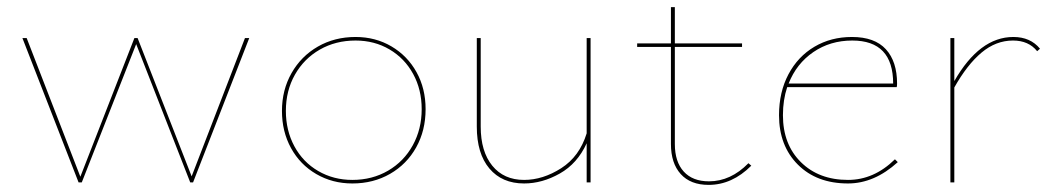

<svg xmlns="http://www.w3.org/2000/svg" viewBox="-20 -513 2969 540"><path d="M681 -406 523 0H515L363 -389L210 0H201L43 -406H55L206 -16L358 -406H367L519 -17L669 -406Z M773 -201Q773 -260 800 -307.5Q827 -355 874 -382Q921 -409 980 -409Q1036 -409 1081 -382.5Q1126 -356 1151.5 -310Q1177 -264 1177 -206Q1177 -146 1150.5 -98.5Q1124 -51 1077 -24Q1030 3 971 3Q915 3 869.5 -23.5Q824 -50 798.5 -96.5Q773 -143 773 -201ZM1166 -206Q1166 -261 1142 -305Q1118 -349 1075.5 -374Q1033 -399 980 -399Q924 -399 879.5 -373.5Q835 -348 809.5 -303Q784 -258 784 -201Q784 -146 808 -101.5Q832 -57 875 -32Q918 -7 971 -7Q1027 -7 1071.5 -33Q1116 -59 1141 -104.5Q1166 -150 1166 -206Z M1641 -406V0H1630V-110Q1604 -53 1554.5 -25Q1505 3 1454 3Q1392 3 1356.5 -39Q1321 -81 1321 -157V-406H1332V-157Q1332 -87 1364.5 -47Q1397 -7 1454 -7Q1507 -7 1558.5 -40Q1610 -73 1630 -138V-406Z M2093 -47Q2039 7 1973 7Q1922 7 1894.5 -23.5Q1867 -54 1867 -108V-381H1772V-391H1867V-493H1878V-391H2067V-381H1878V-108Q1878 -58 1903 -30.5Q1928 -3 1974 -3Q2035 -3 2085 -54Z M2505 -57Q2439 3 2365 3Q2277 3 2224 -50Q2171 -103 2171 -189Q2171 -254 2197.5 -304Q2224 -354 2270.5 -381.5Q2317 -409 2376 -409Q2440 -409 2471.5 -374.5Q2503 -340 2503 -278Q2503 -271 2502 -268H2194Q2182 -232 2182 -189Q2182 -107 2232.5 -57Q2283 -7 2365 -7Q2438 -7 2497 -65ZM2198 -278H2492Q2492 -399 2377 -399Q2315 -399 2267.5 -366.5Q2220 -334 2198 -278Z M2905 -376 2897 -369Q2873 -399 2829 -399Q2781 -399 2740.5 -365Q2700 -331 2664 -267V0H2653V-406H2664V-285Q2735 -409 2830 -409Q2878 -409 2905 -376Z"/></svg>

Font: Ysabeau Hairline
Style: Regular
Weight: 100
Designer: Christian Thalmann (Catharsis Fonts)
Version: Version 0.003